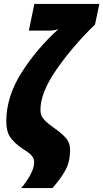

<svg xmlns="http://www.w3.org/2000/svg" viewBox="-20 -780 526 978"><path d="M154 47Q154 31 145.5 18.5Q137 6 121.5 -5Q106 -16 90 -26Q50 -54 31 -83Q12 -112 12 -161Q12 -288 90 -410.5Q168 -533 277 -631Q255 -624 225 -624H127L155 -760H486L464 -655Q353 -548 269.5 -428.5Q186 -309 186 -221Q186 -193 200.5 -175.5Q215 -158 231 -146.5Q247 -135 253 -130Q291 -104 314 -79Q337 -54 337 -16Q337 42 314 85.5Q291 129 247 178H88Q114 148 134 111.5Q154 75 154 47Z"/></svg>

Font: Noto Sans UI CondBlack
Style: Italic
Weight: 900
Width: 3
Italic angle: -12°
Designer: Monotype Design Team
Foundry: Monotype Imaging Inc.
Version: Version 1.001